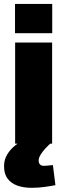

<svg xmlns="http://www.w3.org/2000/svg" viewBox="-32 -714 322 954"><path d="M124.3 219.2Q85.3 219.2 54.5 208.3Q23.7 197.3 5.9 173.9Q-11.9 150.4 -11.9 112.1Q-11.9 79.2 3.8 53.5Q19.5 27.7 43.3 8.9Q67 -10 91.2 -21.1L227 -8.3Q209.6 6.1 194.4 22.6Q179.2 39 169.7 54.8Q160.1 70.6 160.1 83.6Q160.1 95.8 166.5 102.9Q172.8 110 186.6 110Q195.8 110 208.9 108.5Q221.9 107 230.8 106L243.4 206Q221.6 210.4 190 214.8Q158.5 219.2 124.3 219.2ZM43.2 0V-502.8H227V0ZM42.6 -549.1V-694.5H227.5V-549.1Z"/></svg>

Font: TitilliumWeb ExtraLight
Style: Regular
Weight: 400
Designer: Mohamed Gaber, Accademia di Belle Arti di Urbino and others
Foundry: Kief Type Foundry, Accademia di Belle Arti di Urbino and others
Version: Version 3.000; ttfautohint (v1.8.2)